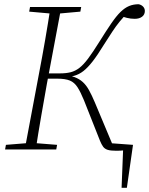

<svg xmlns="http://www.w3.org/2000/svg" viewBox="-20 -707 705 908"><path d="M508 0 500 -30 609 -22 580 181H555L563 -20L587 0ZM453 -41 377 -233Q361 -272 346.5 -294.5Q332 -317 310.5 -326Q289 -335 250 -335H185L189 -360H265Q293 -360 314.5 -365.5Q336 -371 355.5 -386Q375 -401 397 -430.5Q419 -460 449 -508Q482 -561 506 -596Q530 -631 550 -650.5Q570 -670 590.5 -678.5Q611 -687 636 -687Q649 -684 657 -675.5Q665 -667 665 -655Q665 -638 652 -628Q639 -618 617 -618Q598 -618 580 -622.5Q562 -627 547 -632L588 -651Q564 -627 546 -605Q528 -583 511 -557Q494 -531 471 -495Q441 -446 418 -416.5Q395 -387 374.5 -371Q354 -355 330.5 -348.5Q307 -342 276 -339L275 -353Q309 -351 332 -342.5Q355 -334 371.5 -319Q388 -304 401 -280.5Q414 -257 428 -224L514 -19L490 -30L599 -21L595 0Q584 2 567 4Q550 6 530 6Q503 6 489 1.5Q475 -3 467.5 -13.5Q460 -24 453 -41ZM4 0 8 -22 119 -31H137L250 -22L246 0ZM97 0 165 -362Q180 -440 193.5 -518Q207 -596 219 -674H270L202 -312Q188 -234 174.5 -156Q161 -78 149 0ZM118 -652 122 -674H364L360 -652L249 -642H231Z"/></svg>

Font: Source Serif 4 36pt Light
Style: Italic
Weight: 300
Italic angle: -12°
Designer: Frank Grießhammer
Foundry: Adobe Systems Incorporated
Version: Version 4.004;hotconv 1.0.116;makeotfexe 2.5.65601